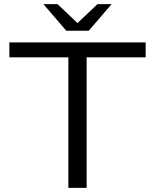

<svg xmlns="http://www.w3.org/2000/svg" viewBox="-20 -904 746 924"><path d="M517 -884H449L353 -793L257 -884H189L299 -756H407ZM309 0H397V-628H681V-700H25V-628H309Z"/></svg>

Font: Resamitz
Style: Bold
Weight: 700
Designer: gluk
Foundry: gluk
Version: Version 0.047